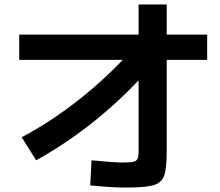

<svg xmlns="http://www.w3.org/2000/svg" viewBox="-20 -804 978 853"><path d="M525.4 -538.1H65.4V-650.4H595.7V-784.2H720.7V-650.4H900.4V-538.1H720.7V-131.8Q720.7 -54.7 709 -22.9Q697.3 8.8 660.9 19Q624.5 29.3 537.1 29.3Q475.6 29.3 380.9 19.5L386.7 -91.8Q485.8 -82 524.4 -82Q558.1 -82 572.3 -85.2Q586.4 -88.4 591.1 -98.4Q595.7 -108.4 595.7 -131.8V-446.8Q388.2 -229 140.6 -91.8L76.2 -194.3Q193.4 -255.9 309.8 -345Q426.3 -434.1 525.4 -538.1Z"/></svg>

Font: Pretendard JP
Style: Bold
Weight: 700
Designer: Base glyphs from Inter by Rasmus Andersson; Hangeul glyphs from Noto Sans CJK(Source Han Sans) by Jang Soo-young and Kan
Foundry: Kil Hyung-jin
Version: Version 1.309